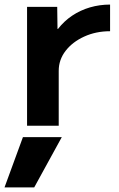

<svg xmlns="http://www.w3.org/2000/svg" viewBox="-49 -550 520 840"><path d="M100.6 270H-29.3L51.3 50H221.3ZM69.4 0V-520H201.3L202.6 -423.3H204.6Q231.3 -457.7 266.8 -481.5Q302.3 -505.3 344.6 -517.7Q387 -530 432.6 -530V-413.4Q370.6 -413.4 319.5 -390Q268.3 -366.7 238.1 -327.7Q207.9 -288.7 207.9 -240V0Z"/></svg>

Font: M PLUS 1 Thin
Style: Regular
Weight: 100
Designer: Coji Morishita
Foundry: UNDERFOREST DESIGN
Version: Version 1.001